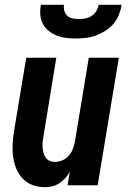

<svg xmlns="http://www.w3.org/2000/svg" viewBox="-20 -770 540 798"><path d="M166 8Q139 8 115 -1Q91 -10 74 -28Q57 -46 47.5 -69.5Q38 -93 34.5 -118Q31 -143 32.5 -170Q34 -197 38 -223L89 -530H214L161 -206Q159 -194 157.5 -182Q156 -170 157 -158.5Q158 -147 160.5 -136Q163 -125 169.5 -115.5Q176 -106 186 -101.5Q196 -97 208 -97Q224 -97 239 -103.5Q254 -110 265 -122Q276 -134 282 -149Q288 -164 291 -179L349 -530H474L386 0H261L270 -56Q262 -42 251 -29.5Q240 -17 226 -8Q212 1 196.5 4.5Q181 8 166 8ZM295 -610Q274 -610 254 -612.5Q234 -615 215.5 -622.5Q197 -630 182 -642Q167 -654 158 -671.5Q149 -689 147.5 -709.5Q146 -730 150 -750H246Q244 -737 247.5 -724.5Q251 -712 260 -704Q269 -696 282 -693.5Q295 -691 308 -691Q322 -691 335.5 -693.5Q349 -696 361 -704Q373 -712 380.5 -724.5Q388 -737 390 -750H486Q482 -729 474 -708.5Q466 -688 451.5 -671Q437 -654 418 -642Q399 -630 378.5 -622.5Q358 -615 336.5 -612.5Q315 -610 295 -610Z"/></svg>

Font: Iosevka Curly XBdObl
Style: Regular
Weight: 800
Italic angle: -9°
Monospace: yes
Designer: Belleve Invis
Foundry: Belleve Invis
Version: Version 11.1.0; ttfautohint (v1.8.3)